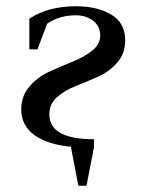

<svg xmlns="http://www.w3.org/2000/svg" viewBox="-20 -472 479 615"><path d="M48 -122Q48 -164 74 -194.5Q100 -225 137 -242Q174 -259 211.5 -274Q249 -289 275 -309.5Q301 -330 301 -358Q301 -388 278.5 -405.5Q256 -423 223 -423Q170 -423 131 -396L100 -314H74V-412Q134 -452 223 -452Q291 -452 336 -425.5Q381 -399 381 -343Q381 -301 356 -272Q331 -243 295.5 -227Q260 -211 224 -197Q188 -183 163 -161Q138 -139 138 -106Q138 -26 281 -26V0L257 123H231L207 -2Q132 -9 90 -39.5Q48 -70 48 -122Z"/></svg>

Font: Dihjauti
Style: Bold
Weight: 700
Designer: T. Christopher White
Version: Version 3.0.0